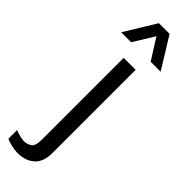

<svg xmlns="http://www.w3.org/2000/svg" viewBox="-356 -753 940 940"><g transform="rotate(45 114.0 -283.5)"><path d="M41 186Q28 186 12.5 183.5Q-3 181 -17 177Q-31 173 -41 168V108Q-30 113 -10 118Q10 123 21 123Q42 123 60 111.5Q78 100 78 56V-511H161V64Q161 127 127.5 156.5Q94 186 41 186ZM-19 -591 80 -753H154L254 -591H185L93 -737H140L50 -591Z"/></g></svg>

Font: Chivo Medium Light
Style: Regular
Weight: 300
Version: Version 2.002